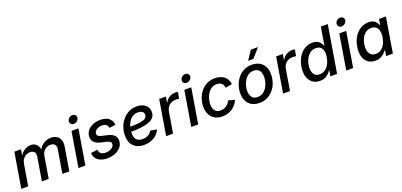

<svg xmlns="http://www.w3.org/2000/svg" viewBox="20 -1770 5852 2792"><g transform="rotate(-20 2946.0 -374.0)"><path d="M25.4 0 115.7 -542.5H217.8L199.7 -418L190.9 -420.9Q210.4 -466.8 239.3 -495.6Q268.1 -524.4 301.5 -538.1Q335 -551.8 368.7 -551.8Q410.6 -551.8 439 -533.9Q467.3 -516.1 481.7 -484.6Q496.1 -453.1 497.6 -411.1L484.9 -418Q502.9 -461.4 533.2 -491.2Q563.5 -521 601.8 -536.4Q640.1 -551.8 681.6 -551.8Q731.4 -551.8 768.1 -530Q804.7 -508.3 821.8 -465.8Q838.9 -423.3 828.6 -361.3L768.6 0H661.6L721.2 -357.9Q727.5 -395 717.8 -417Q708 -439 687.7 -448.5Q667.5 -458 641.6 -458Q605.5 -458 576.9 -442.6Q548.3 -427.2 530.3 -401.4Q512.2 -375.5 506.3 -342.8L449.7 0H344.2L404.8 -364.7Q412.1 -409.2 389.6 -433.6Q367.2 -458 326.7 -458Q295.4 -458 266.1 -443.6Q236.8 -429.2 215.6 -400.9Q194.3 -372.6 187.5 -332L132.3 0Z M910.2 0 1000 -542.5H1106.9L1017.1 0ZM1067.9 -626.5Q1040 -626.5 1023.4 -645.3Q1006.8 -664.1 1011.2 -689.9Q1015.6 -716.8 1038.6 -735.4Q1061.5 -753.9 1088.9 -753.9Q1117.2 -753.9 1133.8 -735.4Q1150.4 -716.8 1146 -690.4Q1141.6 -664.1 1118.7 -645.3Q1095.7 -626.5 1067.9 -626.5Z M1357.4 11.2Q1299.3 11.2 1255.9 -5.4Q1212.4 -22 1187.3 -54Q1162.1 -85.9 1158.2 -131.3Q1158.2 -134.3 1158 -137.2Q1157.7 -140.1 1157.7 -143.1L1260.3 -155.8Q1263.2 -113.3 1288.6 -94.2Q1314 -75.2 1360.4 -75.2Q1395.5 -75.2 1424.3 -85.7Q1453.1 -96.2 1471.2 -114.5Q1489.3 -132.8 1492.2 -155.3Q1495.1 -178.7 1480.2 -194.1Q1465.3 -209.5 1429.2 -217.8L1341.3 -238.3Q1271 -254.9 1238.8 -292.7Q1206.5 -330.6 1213.9 -387.7Q1219.7 -437.5 1251.7 -473.9Q1283.7 -510.3 1334 -530Q1384.3 -549.8 1443.4 -549.8Q1527.8 -549.8 1573.5 -515.1Q1619.1 -480.5 1628.9 -425.3Q1629.9 -420.9 1630.6 -416.3Q1631.3 -411.6 1631.8 -407.2L1534.7 -394.5Q1530.3 -424.8 1509.5 -445.1Q1488.8 -465.3 1442.9 -465.3Q1412.1 -465.3 1385.3 -455.3Q1358.4 -445.3 1341.1 -427.7Q1323.7 -410.2 1320.8 -387.2Q1317.4 -362.8 1333.5 -347.9Q1349.6 -333 1390.6 -323.2L1474.6 -303.7Q1545.4 -287.1 1577.4 -250.5Q1609.4 -213.9 1602.1 -157.7Q1598.1 -119.6 1577.6 -88.4Q1557.1 -57.1 1523.9 -34.9Q1490.7 -12.7 1448.2 -0.7Q1405.8 11.2 1357.4 11.2Z M1926.8 11.7Q1858.4 11.7 1808.8 -14.4Q1759.3 -40.5 1732.7 -90.3Q1706.1 -140.1 1706.5 -210Q1706.5 -281.2 1729.5 -343.3Q1752.4 -405.3 1793.5 -452.6Q1834.5 -500 1889.4 -526.9Q1944.3 -553.7 2008.3 -553.7Q2063 -553.7 2104.2 -535.2Q2145.5 -516.6 2168.7 -482.7Q2191.9 -448.7 2191.9 -401.4Q2191.9 -354 2166 -321.3Q2140.1 -288.6 2087.6 -269Q2035.2 -249.5 1955.1 -240.7Q1875 -231.9 1766.6 -231.9L1779.8 -306.2Q1870.6 -306.2 1930.4 -310.8Q1990.2 -315.4 2024.7 -326.2Q2059.1 -336.9 2073.5 -355.2Q2087.9 -373.5 2087.9 -400.4Q2087.9 -430.2 2063.5 -447.5Q2039.1 -464.8 1997.6 -464.8Q1945.3 -464.8 1909.4 -439.7Q1873.5 -414.6 1851.6 -375Q1829.6 -335.4 1819.6 -291.3Q1809.6 -247.1 1809.6 -209Q1809.6 -172.4 1821 -142.1Q1832.5 -111.8 1860.1 -94.2Q1887.7 -76.7 1934.1 -76.7Q1983.4 -76.7 2021 -97.7Q2058.6 -118.7 2077.1 -155.3L2175.8 -136.7Q2146.5 -68.8 2080.1 -28.6Q2013.7 11.7 1926.8 11.7Z M2267.1 0 2356.9 -542.5H2460.4L2446.3 -455.6H2451.7Q2473.6 -499.5 2514.6 -524.7Q2555.7 -549.8 2604 -549.8Q2614.3 -549.8 2627 -549.1Q2639.6 -548.3 2647.9 -547.4L2630.9 -445.8Q2624 -447.3 2608.2 -449.2Q2592.3 -451.2 2575.7 -451.2Q2539.6 -451.2 2508.1 -435.8Q2476.6 -420.4 2455.8 -392.8Q2435.1 -365.2 2428.7 -328.6L2374 0Z M2656.2 0 2746.1 -542.5H2853L2763.2 0ZM2814 -626.5Q2786.1 -626.5 2769.5 -645.3Q2752.9 -664.1 2757.3 -689.9Q2761.7 -716.8 2784.7 -735.4Q2807.6 -753.9 2835 -753.9Q2863.3 -753.9 2879.9 -735.4Q2896.5 -716.8 2892.1 -690.4Q2887.7 -664.1 2864.7 -645.3Q2841.8 -626.5 2814 -626.5Z M3137.7 11.2Q3069.8 11.2 3021.2 -16.4Q2972.7 -43.9 2946.3 -94.5Q2919.9 -145 2919.9 -212.9Q2919.9 -276.9 2939.9 -337.2Q2960 -397.5 2998.3 -445.3Q3036.6 -493.2 3092 -521.5Q3147.5 -549.8 3217.8 -549.8Q3261.7 -549.8 3298.1 -538.3Q3334.5 -526.9 3361.6 -505.1Q3388.7 -483.4 3404.8 -452.9Q3420.9 -422.4 3424.3 -384.3L3320.3 -365.7Q3318.8 -387.2 3311.3 -404.3Q3303.7 -421.4 3290.8 -433.6Q3277.8 -445.8 3259.3 -452.6Q3240.7 -459.5 3216.3 -459.5Q3169.4 -459.5 3134.3 -437Q3099.1 -414.6 3075.2 -377.9Q3051.3 -341.3 3039.3 -297.9Q3027.3 -254.4 3027.3 -211.9Q3027.3 -173.8 3039.1 -143.8Q3050.8 -113.8 3075.9 -96.4Q3101.1 -79.1 3140.6 -79.1Q3166.5 -79.1 3189.9 -86.7Q3213.4 -94.2 3232.7 -107.7Q3252 -121.1 3266.6 -139.4Q3281.2 -157.7 3290 -179.7L3388.7 -154.8Q3373.5 -116.2 3348.4 -85.7Q3323.2 -55.2 3290.5 -33.4Q3257.8 -11.7 3219.2 -0.2Q3180.7 11.2 3137.7 11.2Z M3710 11.2Q3641.6 11.2 3593 -16.4Q3544.4 -43.9 3518.3 -94.5Q3492.2 -145 3492.2 -212.4Q3492.2 -277.3 3512.7 -337.9Q3533.2 -398.4 3572 -446.3Q3610.8 -494.1 3666 -522Q3721.2 -549.8 3790.5 -549.8Q3858.9 -549.8 3907.7 -522.2Q3956.5 -494.6 3982.7 -444.1Q4008.8 -393.6 4008.8 -325.7Q4008.8 -259.8 3988.3 -199.5Q3967.8 -139.2 3928.7 -91.6Q3889.6 -43.9 3834.5 -16.4Q3779.3 11.2 3710 11.2ZM3713.4 -79.1Q3760.3 -79.1 3795.4 -101.8Q3830.6 -124.5 3854.2 -161.1Q3877.9 -197.8 3889.6 -241.2Q3901.4 -284.7 3901.4 -325.7Q3901.4 -364.7 3889.2 -394.8Q3877 -424.8 3851.8 -442.1Q3826.7 -459.5 3787.1 -459.5Q3740.7 -459.5 3705.6 -436.8Q3670.4 -414.1 3646.7 -377.4Q3623 -340.8 3611.1 -297.4Q3599.1 -253.9 3599.1 -211.9Q3599.1 -154.3 3626.7 -116.7Q3654.3 -79.1 3713.4 -79.1ZM3762.2 -621.1 3854 -760.3H3964.8L3843.8 -621.1Z M4076.7 0 4166.5 -542.5H4270L4255.9 -455.6H4261.2Q4283.2 -499.5 4324.2 -524.7Q4365.2 -549.8 4413.6 -549.8Q4423.8 -549.8 4436.5 -549.1Q4449.2 -548.3 4457.5 -547.4L4440.4 -445.8Q4433.6 -447.3 4417.7 -449.2Q4401.9 -451.2 4385.3 -451.2Q4349.1 -451.2 4317.6 -435.8Q4286.1 -420.4 4265.4 -392.8Q4244.6 -365.2 4238.3 -328.6L4183.6 0Z M4647.5 10.7Q4559.6 10.7 4507.3 -47.1Q4455.1 -105 4455.1 -207Q4455.1 -270.5 4473.4 -331.5Q4491.7 -392.6 4526.9 -441.9Q4562 -491.2 4612.8 -520.5Q4663.6 -549.8 4728 -549.8Q4778.3 -549.8 4807.9 -533.2Q4837.4 -516.6 4852.8 -493.7Q4868.2 -470.7 4875.5 -452.1H4880.4L4925.8 -727.5H5033.2L4912.6 0H4808.1L4822.8 -84.5H4814.9Q4801.3 -63.5 4780 -41.5Q4758.8 -19.5 4726.1 -4.4Q4693.4 10.7 4647.5 10.7ZM4673.8 -80.6Q4719.2 -80.6 4753.7 -102.8Q4788.1 -125 4811.5 -161.9Q4835 -198.7 4846.9 -242.9Q4858.9 -287.1 4858.9 -330.1Q4858.9 -389.6 4831.3 -424.1Q4803.7 -458.5 4748.5 -458.5Q4703.1 -458.5 4668.7 -436.5Q4634.3 -414.6 4610.8 -378.4Q4587.4 -342.3 4575.4 -299.1Q4563.5 -255.9 4563.5 -212.4Q4563.5 -153.8 4590.8 -117.2Q4618.2 -80.6 4673.8 -80.6Z M5054.2 0 5144 -542.5H5251L5161.1 0ZM5211.9 -626.5Q5184.1 -626.5 5167.5 -645.3Q5150.9 -664.1 5155.3 -689.9Q5159.7 -716.8 5182.6 -735.4Q5205.6 -753.9 5232.9 -753.9Q5261.2 -753.9 5277.8 -735.4Q5294.4 -716.8 5290 -690.4Q5285.6 -664.1 5262.7 -645.3Q5239.7 -626.5 5211.9 -626.5Z M5503.4 10.7Q5437 10.7 5391.4 -23.4Q5345.7 -57.6 5326.9 -120.6Q5308.1 -183.6 5322.3 -270.5Q5336.9 -358.4 5377 -420.9Q5417 -483.4 5474.1 -516.6Q5531.2 -549.8 5596.7 -549.8Q5645.5 -549.8 5673.8 -533.9Q5702.1 -518.1 5716.8 -496.1Q5731.4 -474.1 5738.3 -455.1H5744.6L5758.8 -542.5H5865.2L5775.9 0H5670.9L5685.1 -84.5H5676.8Q5662.6 -64.9 5640.4 -42.7Q5618.2 -20.5 5584.5 -4.9Q5550.8 10.7 5503.4 10.7ZM5543 -80.6Q5588.4 -80.6 5623.8 -104.7Q5659.2 -128.9 5682.9 -171.9Q5706.5 -214.8 5715.8 -271Q5725.1 -327.6 5715.8 -369.9Q5706.5 -412.1 5678.7 -435.3Q5650.9 -458.5 5605.5 -458.5Q5558.1 -458.5 5522.2 -434.1Q5486.3 -409.7 5463.4 -367.4Q5440.4 -325.2 5431.2 -271Q5422.4 -216.8 5431.6 -173.6Q5440.9 -130.4 5468.8 -105.5Q5496.6 -80.6 5543 -80.6Z"/></g></svg>

Font: Inter 16pt Medium
Style: Italic
Weight: 500
Italic angle: -9.3988°
Version: Version 4.001;git-66647c0bb